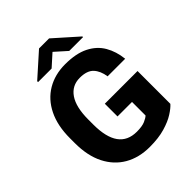

<svg xmlns="http://www.w3.org/2000/svg" viewBox="-252 -1040 1185 1185"><g transform="rotate(-45 341.0 -447.0)"><path d="M631.3 -375.5V-88.9Q613.8 -68.8 577.9 -45.9Q542 -22.9 486.3 -6.6Q430.7 9.8 353.5 9.8Q260.3 9.8 190.4 -30.5Q120.6 -70.8 81.8 -147.5Q43 -224.1 43 -334.5V-376.5Q43 -486.3 81.1 -563.5Q119.1 -640.6 187.3 -680.9Q255.4 -721.2 344.2 -721.2Q439.5 -721.2 500.2 -690.7Q561 -660.2 592.3 -606.4Q623.5 -552.7 630.9 -482.9H477.5Q469.7 -536.6 440.9 -567.4Q412.1 -598.1 349.1 -598.1Q281.2 -598.1 242.9 -542.5Q204.6 -486.8 204.6 -377.4V-334.5Q204.6 -113.3 363.8 -113.3Q410.2 -113.3 435.8 -124.5Q461.4 -135.7 472.2 -146.5V-264.6H345.7V-375.5ZM387.7 -903.8 541.5 -767.1V-761.2H420.9L343.8 -830.1L267.1 -761.2H148.9V-769L299.8 -903.8Z"/></g></svg>

Font: Vazirmatn UI FD ExtraBold
Style: Regular
Weight: 800
Designer: Saber Rastikerdar
Foundry: Saber Rastikerdar
Version: Version 33.003